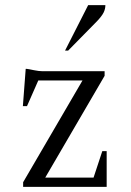

<svg xmlns="http://www.w3.org/2000/svg" viewBox="-20 -727 510 747"><path d="M70 0V-18L301 -414H129L85 -314H69L80 -459H85Q97 -457 114.5 -453.5Q132 -450 144 -450H387V-432L156 -36H344L378 -139H395V0ZM233 -530 323 -707H390Q390 -692 383 -678Q376 -664 357 -644L245 -530Z"/></svg>

Font: Spectral Light
Style: Regular
Weight: 300
Designer: Jean-Baptiste Levee
Foundry: Production Type
Version: Version 2.001